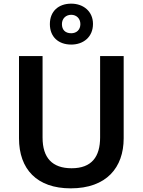

<svg xmlns="http://www.w3.org/2000/svg" viewBox="-20 -1021 781 1051"><path d="M370 -777C437 -777 489 -819 489 -890C489 -959 436 -1001 370 -1001C300 -1001 253 -959 253 -889C253 -819 300 -777 370 -777ZM370 -839C337 -839 319 -858 319 -889C319 -920 341 -940 370 -940C398 -940 420 -920 420 -889C420 -858 399 -839 370 -839ZM657 -264V-714H528V-269C528 -163 482 -100 372 -100C266 -100 213 -157 213 -268V-714H84V-264C84 -95 182 10 367 10C563 10 657 -104 657 -264Z"/></svg>

Font: Noto Sans Georgian SemiBold
Style: Regular
Weight: 600
Designer: Monotype Design Team, Akaki Razmadze
Foundry: Google LLC
Version: Version 2.005